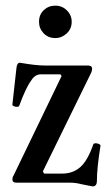

<svg xmlns="http://www.w3.org/2000/svg" viewBox="-20 -647 386 680"><path d="M175.8 -512.2Q150.4 -512.2 134.3 -529.3Q118.2 -546.4 118.2 -569.8Q118.2 -595.2 135 -611.1Q151.9 -627 175.8 -627Q200.2 -627 217 -610.1Q233.9 -593.3 233.9 -569.8Q233.9 -544.9 216.3 -528.6Q198.7 -512.2 175.8 -512.2ZM308.1 13.2Q306.6 13.2 271 5.9Q248 0 230 0H38.1Q23.9 0 23.9 -12.2Q23.9 -19.5 27.8 -24.9L198.2 -377.9L193.8 -383.8H125Q103.5 -383.8 89.8 -360.8Q72.3 -337.9 47.9 -272Q46.4 -268.6 40.3 -268.6Q34.2 -268.6 28.8 -271Q23.4 -273.4 23.9 -276.9L38.1 -404.8Q39.6 -424.8 50.8 -424.8Q106.4 -415 138.2 -415H291Q306.2 -415 306.2 -403.8Q306.2 -399.9 304.2 -392.1L131.8 -40L136.2 -32.2H200.2Q238.3 -32.2 264.4 -55.2Q290.5 -78.1 311 -137.2Q313.5 -139.6 319.1 -139.6Q324.7 -139.6 330.6 -137Q336.4 -134.3 335.9 -130.9Q323.2 -51.8 323.2 -6.8Q323.2 13.2 308.1 13.2Z"/></svg>

Font: Junicode SmCond Medium
Style: Regular
Weight: 500
Width: 4
Designer: Peter S. Baker
Version: Version 2.206